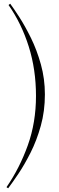

<svg xmlns="http://www.w3.org/2000/svg" viewBox="-20 -823 319 1035"><path d="M24 192 15 186Q86 83 130 -40Q174 -163 174 -306Q174 -448 135 -572Q96 -696 26 -796L35 -803Q53 -779 84 -731Q115 -683 147 -618Q179 -553 200.5 -475.5Q222 -398 222 -314Q222 -224 200 -145Q178 -66 145 -0.5Q112 65 79 114Q46 163 24 192Z"/></svg>

Font: Display Extralight
Style: Regular
Weight: 200
Designer: Latin by Veronika Burian and Jose Scaglione. Greek by Irene Vlachou. Cyrillic by Vera Evstafieva.
Foundry: TypeTogether
Version: Version 3.002